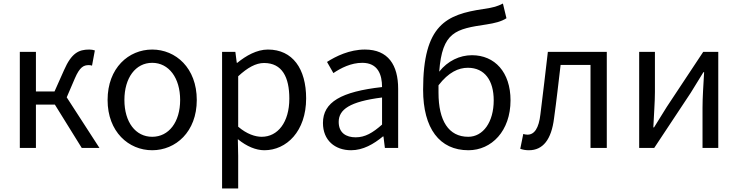

<svg xmlns="http://www.w3.org/2000/svg" viewBox="-20 -836 4171 1085"><path d="M92 0H183V-245H290L442 0H542L357 -286L403 -393C431 -458 453 -468 482 -468C490 -468 494 -467 500 -465L516 -551C508 -554 496 -556 484 -556C425 -556 384 -536 342 -440L288 -319H183V-543H92Z M840 13C973 13 1092 -91 1092 -271C1092 -452 973 -556 840 -556C707 -556 588 -452 588 -271C588 -91 707 13 840 13ZM840 -63C746 -63 683 -146 683 -271C683 -396 746 -481 840 -481C934 -481 998 -396 998 -271C998 -146 934 -63 840 -63Z M1235 -543V229H1326V45L1324 -50C1325 -49 1325 -49 1326 -48C1374 -9 1426 13 1474 13C1599 13 1710 -94 1710 -280C1710 -447 1634 -556 1494 -556C1431 -556 1370 -521 1321 -481H1318L1310 -543ZM1326 -120V-405C1379 -454 1426 -480 1472 -480C1575 -480 1615 -399 1615 -279C1615 -144 1549 -63 1459 -63C1423 -63 1375 -78 1326 -120Z M1964 13C2032 13 2092 -22 2144 -65H2147L2155 0H2230V-334C2230 -468 2174 -556 2042 -556C1955 -556 1878 -518 1828 -486L1864 -423C1907 -452 1964 -481 2027 -481C2116 -481 2139 -414 2139 -344C1908 -318 1805 -259 1805 -141C1805 -43 1873 13 1964 13ZM1990 -60C1936 -60 1894 -85 1894 -147C1894 -217 1956 -262 2139 -285V-132C2086 -85 2043 -60 1990 -60Z M2626 -63C2515 -63 2458 -154 2458 -312C2458 -327 2458 -340 2458 -354C2515 -428 2571 -453 2624 -453C2719 -453 2770 -381 2770 -269C2770 -146 2710 -63 2626 -63ZM2822 -816C2790 -800 2772 -794 2711 -785C2503 -754 2371 -697 2371 -329C2371 -110 2464 13 2627 13C2758 13 2865 -96 2865 -269C2865 -428 2776 -524 2647 -524C2578 -524 2510 -492 2462 -431C2479 -657 2555 -672 2730 -698C2775 -705 2813 -714 2842 -733Z M2969 13C3048 13 3096 -47 3111 -168C3125 -268 3136 -369 3148 -469H3317V0H3409V-543H3076C3062 -425 3049 -308 3034 -191C3025 -110 2999 -75 2961 -75C2951 -75 2944 -77 2937 -79L2920 5C2935 10 2949 13 2969 13Z M3592 0H3677L3883 -311C3903 -344 3934 -394 3955 -428H3959C3955 -357 3950 -285 3950 -227V0H4039V-543H3954L3748 -232C3728 -199 3697 -149 3676 -116H3672C3675 -186 3681 -259 3681 -316V-543H3592Z"/></svg>

Font: Kinto Sans
Style: Regular
Weight: 400
Designer: Authors: Ryoko NISHIZUKA  (kana & ideographs); Paul D. Hunt (Latin, Greek & Cyrillic); Wenlong ZHANG  (bopomofo); Sandol
Foundry: Adobe Systems Incorporated, ookami Inc.
Version: Version 0.001